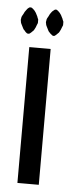

<svg xmlns="http://www.w3.org/2000/svg" viewBox="-51 -612 236 638"><g transform="rotate(5 67.0 -292.5)"><path d="M53.7 -541Q53.7 -543 53.7 -546.9Q52.7 -549.8 50.8 -553.7Q49.8 -557.6 47.9 -560.5Q45.9 -564.5 43.9 -568.4Q42 -571.3 39.1 -575.2Q36.1 -578.1 34.2 -580.1Q32.2 -582 29.3 -584Q27.3 -585 25.4 -585Q25.4 -585 25.4 -585Q25.4 -585 25.4 -585Q22.5 -585 20.5 -584Q18.6 -582 15.6 -580.1Q13.7 -578.1 11.7 -575.2Q8.8 -571.3 6.8 -568.4Q4.9 -564.5 2.9 -560.5Q1 -557.6 -1 -553.7Q-2.9 -549.8 -2.9 -546.9Q-3.9 -543 -3.9 -541Q-3.9 -541 -3.9 -541Q-3.9 -541 -3.9 -541Q-3.9 -538.1 -2.9 -535.2Q-2.9 -532.2 -1 -528.3Q1 -524.4 2.9 -520.5Q4.9 -516.6 6.8 -512.7Q8.8 -508.8 11.7 -506.8Q13.7 -503.9 15.6 -502Q18.6 -500 20.5 -498Q22.5 -497.1 25.4 -497.1Q25.4 -497.1 25.4 -497.1Q25.4 -497.1 25.4 -497.1Q27.3 -497.1 29.3 -498Q32.2 -500 34.2 -502Q36.1 -503.9 39.1 -506.8Q42 -508.8 43.9 -512.7Q45.9 -516.6 47.9 -520.5Q49.8 -524.4 50.8 -528.3Q52.7 -532.2 53.7 -535.2Q53.7 -538.1 53.7 -541Q53.7 -541 53.7 -541Q53.7 -541 53.7 -541ZM137.7 -541Q137.7 -543 137.7 -546.9Q136.7 -549.8 134.8 -553.7Q133.8 -557.6 131.8 -560.5Q129.9 -564.5 127.9 -568.4Q126 -571.3 123 -575.2Q120.1 -578.1 118.2 -580.1Q116.2 -582 113.3 -584Q111.3 -585 110.4 -585Q110.4 -585 110.4 -585Q110.4 -585 110.4 -585Q107.4 -585 105.5 -584Q103.5 -582 100.6 -580.1Q97.7 -578.1 95.7 -575.2Q92.8 -571.3 90.8 -568.4Q88.9 -564.5 86.9 -560.5Q85 -557.6 83 -553.7Q81.1 -549.8 81.1 -546.9Q80.1 -543 80.1 -541Q80.1 -541 80.1 -541Q80.1 -541 80.1 -541Q80.1 -538.1 81.1 -535.2Q81.1 -532.2 83 -528.3Q85 -524.4 86.9 -520.5Q88.9 -516.6 90.8 -512.7Q92.8 -508.8 95.7 -506.8Q97.7 -503.9 100.6 -502Q103.5 -500 105.5 -498Q107.4 -497.1 110.4 -497.1Q110.4 -497.1 110.4 -497.1Q110.4 -497.1 110.4 -497.1Q111.3 -497.1 113.3 -498Q116.2 -500 118.2 -502Q120.1 -503.9 123 -506.8Q126 -508.8 127.9 -512.7Q129.9 -516.6 131.8 -520.5Q133.8 -524.4 134.8 -528.3Q136.7 -532.2 137.7 -535.2Q137.7 -538.1 137.7 -541Q137.7 -541 137.7 -541Q137.7 -541 137.7 -541ZM103.5 0Q103.5 0 103.5 -58.6Q103.5 -117.2 103.5 -192.4Q103.5 -252.9 103.5 -312.5Q103.5 -371.1 103.5 -409.2Q103.5 -429.7 103.5 -441.4Q103.5 -453.1 103.5 -453.1Q103.5 -453.1 68.4 -453.1Q32.2 -453.1 32.2 -453.1Q32.2 -453.1 32.2 -394.5Q32.2 -335.9 32.2 -260.7Q32.2 -227.5 32.2 -195.3Q32.2 -162.1 32.2 -131.8Q32.2 -76.2 32.2 -38.1Q32.2 0 32.2 0Q32.2 0 68.4 0Q103.5 0 103.5 0Z"/></g></svg>

Font: AgendaMediumCondGoodkids
Style: AgendaMediumCondGoodkids
Weight: 500
Designer: ""
Version: ""